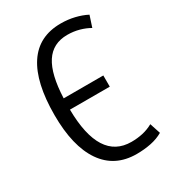

<svg xmlns="http://www.w3.org/2000/svg" viewBox="-174 -799 816 906"><g transform="rotate(-30 233.5 -346.5)"><path d="M303 10Q184 10 121 -81.5Q58 -173 58 -343Q58 -520 118.5 -611.5Q179 -703 299 -703Q338 -703 373.5 -694.5Q409 -686 438 -671L418 -610Q394 -624 363.5 -632.5Q333 -641 299 -641Q220 -641 180 -579.5Q140 -518 135 -390H351V-329H134Q137 -52 310 -52Q342 -52 371.5 -58.5Q401 -65 428 -80L447 -22Q418 -5 381 2.5Q344 10 303 10Z"/></g></svg>

Font: Ubuntu Sans Condensed
Style: Regular
Weight: 400
Width: 3
Designer: Dalton Maag Ltd
Foundry: Dalton Maag Ltd
Version: Version 1.006; ttfautohint (v1.8.4.7-5d5b)